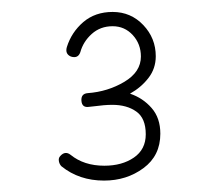

<svg xmlns="http://www.w3.org/2000/svg" viewBox="-20 -745 369 328"><path d="M119.1 -572.8Q118.2 -585 129.9 -585.9Q164.1 -588.4 192.4 -605.2Q220.7 -622.1 220.7 -648.4Q220.7 -669.9 206.8 -685.1Q192.9 -700.2 172.4 -700.2Q151.4 -700.2 136.7 -687Q122.1 -673.8 117.2 -655.8Q113.3 -644.5 101.1 -648.4Q90.8 -652.8 94.2 -664.6Q102.1 -689.9 122.3 -707.3Q142.6 -724.6 172.4 -724.6Q203.6 -724.6 224.9 -702.1Q246.1 -679.7 246.1 -648.9Q246.1 -627.9 233.6 -611.8Q221.2 -595.7 202.1 -585Q224.1 -577.6 239 -560.5Q253.9 -543.5 253.9 -516.6Q253.9 -479 225.1 -457.8Q196.3 -436.5 157.7 -436.5Q115.2 -436.5 85 -460.9Q81.5 -464.4 80.6 -469.7Q79.6 -475.1 83 -478.5Q91.3 -487.8 100.6 -480.5Q123.5 -461.9 158.2 -461.9Q188.5 -461.9 208.7 -475.8Q229 -489.7 229 -515.6Q229 -543 212.9 -554.4Q196.8 -565.9 171.9 -565.9Q164.6 -565.9 156.7 -565.2Q148.9 -564.5 141.6 -563.5Q137.2 -563 132.3 -562.5Q120.1 -560.5 119.1 -572.8Z"/></svg>

Font: Mikhak-DS1-FD ExtraLight
Style: Regular
Weight: 200
Designer: Amin Abedi
Version: Version 3.2